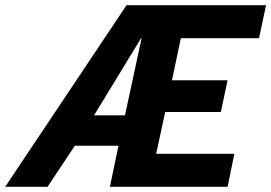

<svg xmlns="http://www.w3.org/2000/svg" viewBox="-38 -719 1044 739"><path d="M449 -699H986L959 -572H658L624 -410H838L812 -288H598L563 -127H864L838 0H385L418 -158H250L145 0H-18ZM443 -275 507 -572H505L324 -275Z"/></svg>

Font: Prompt SemiBold
Style: Italic
Weight: 600
Italic angle: -12°
Designer: Katatrad Team
Foundry: CadsonDemak
Version: Version 1.001